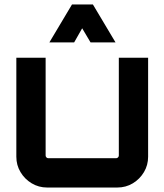

<svg xmlns="http://www.w3.org/2000/svg" viewBox="-20 -838 735 858"><path d="M190.5 0Q152.9 0 121.5 -18.9Q90.1 -37.8 71.6 -69Q53 -100.1 53 -137.5V-580H183.9V-143.1Q183.9 -138.1 187.5 -134.5Q191.1 -130.9 196.1 -130.9H498.6Q503.5 -130.9 507.3 -134.5Q511 -138.1 511 -143.1V-580H641.9V-137.5Q641.9 -100.1 623.4 -69Q604.8 -37.8 573.7 -18.9Q542.6 0 504.1 0H190.5ZM200.7 -648.6 301.7 -818H395.2L496.2 -648.6H384.6L347.2 -711.6L311.4 -648.6Z"/></svg>

Font: Orbitron
Style: Regular
Weight: 400
Designer: Matt McInerney
Foundry: The League of Moveable Type
Version: Version 2.001